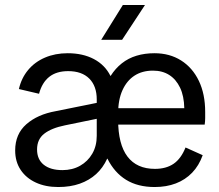

<svg xmlns="http://www.w3.org/2000/svg" viewBox="-20 -740 879 772"><path d="M392 -267 241 -236Q187 -225 158 -202.5Q129 -180 129 -139Q129 -99 156 -77.5Q183 -56 231 -56Q271 -56 302 -73.5Q333 -91 351 -122Q369 -153 369 -194V-340Q369 -394 339 -424Q309 -454 254 -454Q207 -454 178 -431Q149 -408 137 -363L56 -382Q66 -426 93 -458.5Q120 -491 161 -508.5Q202 -526 252 -526Q313 -526 357.5 -502.5Q402 -479 424 -435H425Q444 -465 470 -485.5Q496 -506 529 -516Q562 -526 601 -526Q662 -526 708 -497Q754 -468 779.5 -415Q805 -362 805 -290Q805 -278 805 -265.5Q805 -253 803 -239H439V-305H721Q720 -354 704 -387.5Q688 -421 660.5 -438.5Q633 -456 595 -456Q552 -456 521 -436Q490 -416 472.5 -377.5Q455 -339 455 -284V-258Q455 -160 492.5 -110.5Q530 -61 603 -61Q648 -61 678 -81.5Q708 -102 726 -147L795 -116Q780 -74 752.5 -45.5Q725 -17 687 -2.5Q649 12 602 12Q534 12 487 -17Q440 -46 412 -102H411Q394 -65 366.5 -40Q339 -15 301 -1.5Q263 12 214 12Q163 12 124 -6Q85 -24 63 -57Q41 -90 41 -135Q41 -201 86 -240.5Q131 -280 204 -293L392 -331ZM474 -720H563L471 -580H387Z"/></svg>

Font: TikTok Sans 24pt
Style: Regular
Weight: 400
Version: Version 4.000